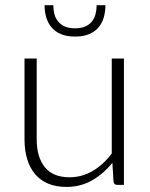

<svg xmlns="http://www.w3.org/2000/svg" viewBox="-20 -728 590 756"><path d="M468 -497.5V0H441.5Q429 0 427 -13L422.5 -87Q388 -44 342.8 -18Q297.5 8 242 8Q200.5 8 169.5 -5Q138.5 -18 118 -42.5Q97.5 -67 87 -101.5Q76.5 -136 76.5 -179.5V-497.5H124.5V-179.5Q124.5 -109.5 156.5 -69.8Q188.5 -30 254 -30Q302.5 -30 344.8 -54.8Q387 -79.5 420 -123.5V-497.5ZM275.5 -584Q242.5 -584 219.8 -593.8Q197 -603.5 182.8 -620.5Q168.5 -637.5 162 -660Q155.5 -682.5 155.5 -707.5H190Q190 -689 194.2 -672.5Q198.5 -656 208.8 -643.5Q219 -631 235.2 -623.8Q251.5 -616.5 275.5 -616.5Q299.5 -616.5 315.8 -623.8Q332 -631 342 -643.5Q352 -656 356.2 -672.5Q360.5 -689 360.5 -707.5H395Q395 -682.5 388.8 -660Q382.5 -637.5 368.2 -620.5Q354 -603.5 331.2 -593.8Q308.5 -584 275.5 -584Z"/></svg>

Font: LatoLatin Light
Style: Regular
Weight: 300
Designer: Lukasz Dziedzic with Adam Twardoch and Botio Nikoltchev
Foundry: tyPoland Lukasz Dziedzic
Version: Version 2.015; 2015-08-06; http://www.latofonts.com/